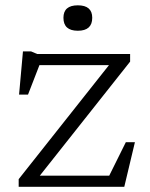

<svg xmlns="http://www.w3.org/2000/svg" viewBox="-20 -720 577 740"><path d="M52 0V-29.5L400 -469H132L88 -355.5H53.5L68.5 -522H99.5L123 -512H481.5V-482.5L133.5 -43H401L465 -172H500L459 0ZM280 -601.5Q224.5 -601.5 224.5 -651.5Q224.5 -699.5 280 -699.5Q335.5 -699.5 335.5 -651.5Q335.5 -601.5 280 -601.5Z"/></svg>

Font: Newsreader 6pt Light
Style: Regular
Weight: 300
Designer: Hugues Gentile
Foundry: Production Type
Version: Version 1.003; ttfautohint (v1.8.3)